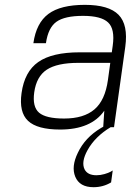

<svg xmlns="http://www.w3.org/2000/svg" viewBox="-20 -530 585 800"><path d="M410.2 -2 414.6 -68.8Q359.9 9.8 230.5 9.8Q135.3 9.8 96.9 -26.4Q58.6 -62.5 69.8 -142.1Q82 -231.4 139.6 -271.7Q197.3 -312 312 -312H445.8L449.7 -339.8Q459.5 -409.2 430.4 -436.5Q401.4 -463.9 326.2 -463.9Q249.5 -463.9 215.1 -439.2Q180.7 -414.6 171.4 -350.1H119.1Q130.9 -434.1 181.6 -471.9Q232.4 -509.8 333.5 -509.8Q433.6 -509.8 474.1 -468.3Q514.6 -426.8 502 -335L455.1 0H440.9Q376 39.1 344.7 95.7Q317.4 145 332.5 175.8Q345.2 200.2 381.8 200.2Q398.4 200.2 415.3 195.3Q432.1 190.4 440.9 185.5L449.7 180.2L442.9 230Q409.7 250 369.6 250Q311.5 250 293.5 206.1Q276.4 164.1 304.2 106.9Q334 43.5 399.9 3.9Q405.3 1 410.2 -2ZM439.5 -268.1H306.6Q218.3 -268.1 175 -239.7Q131.8 -211.4 122.6 -145Q114.3 -85 142.8 -60.5Q171.4 -36.1 247.1 -36.1Q328.6 -36.1 373.3 -74Q418 -111.8 429.7 -196.8Z"/></svg>

Font: Fivo Sans Light
Style: Regular
Weight: 300
Designer: Alexander Slobzheninov
Foundry: Alexander Slobzheninov
Version: 1.0